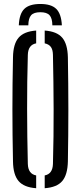

<svg xmlns="http://www.w3.org/2000/svg" viewBox="-20 -964 417 990"><path d="M166.5 6.5Q103.5 2 75.8 -30.5Q48 -63 47 -131.5Q44 -269.5 44 -400Q44 -530.5 47 -668.5Q48 -737 75.8 -769.5Q103.5 -802 166.5 -806.5V-740.5Q125 -733 123.5 -681Q119.5 -543.5 119.8 -402Q120 -260.5 123.5 -119Q125 -67 166.5 -59.5ZM210.5 6.5V-59.5Q251.5 -67 253 -119Q257 -260.5 256.5 -402Q256 -543.5 253 -681Q252.5 -708 242.2 -722Q232 -736 210.5 -740.5V-806.5Q273.5 -802 301 -769.5Q328.5 -737 330 -668.5Q332.5 -530 332.5 -399.8Q332.5 -269.5 330 -131.5Q328.5 -63 301 -30.5Q273.5 2 210.5 6.5ZM188 -943.5Q131 -943.5 105.2 -918Q79.5 -892.5 77 -833.5H126Q126.5 -870 140.5 -885.5Q154.5 -901 188 -901Q221.5 -901 235.5 -885.5Q249.5 -870 250 -833.5H299Q296 -892.5 270.2 -918Q244.5 -943.5 188 -943.5Z"/></svg>

Font: Big Shoulders Stencil Display Medium
Style: Regular
Weight: 500
Designer: Patric King
Foundry: XO Type Co
Version: Version 1.000